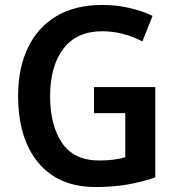

<svg xmlns="http://www.w3.org/2000/svg" viewBox="-20 -744 710 774"><path d="M359 -393H606V-29Q552 -10 493 0Q434 10 366 10Q216 10 134.5 -88Q53 -186 53 -358Q53 -469 92.5 -551.5Q132 -634 207.5 -679Q283 -724 393 -724Q450 -724 501.5 -712Q553 -700 595 -680L554 -577Q518 -596 477 -607Q436 -618 392 -618Q289 -618 235.5 -547.5Q182 -477 182 -356Q182 -239 230 -168Q278 -97 381 -97Q412 -97 438.5 -100.5Q465 -104 485 -110V-288H359Z"/></svg>

Font: Noto Sans Lao SemiCondensed SemiBold
Style: Regular
Weight: 600
Width: 4
Designer: Monotype Design Team
Foundry: Monotype Imaging Inc.
Version: Version 2.003; ttfautohint (v1.8.4.7-5d5b)